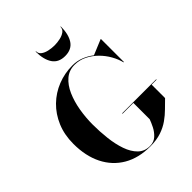

<svg xmlns="http://www.w3.org/2000/svg" viewBox="-275 -1155 1315 1315"><g transform="rotate(-45 382.5 -497.5)"><path d="M308.5 -1005Q308.5 -982 326.8 -968.5Q345 -955 372.5 -949Q400 -943 427 -943Q454 -943 481.5 -949Q509 -955 527.2 -968.5Q545.5 -982 545.5 -1005H549Q549 -928 519.5 -884Q490 -840 427 -840Q364 -840 334.5 -884Q305 -928 305 -1005ZM425 -287H755V-283H707V-153Q680 -127 651.8 -98.8Q623.5 -70.5 588.8 -45.8Q554 -21 508.5 -5.5Q463 10 402 10Q289 10 208.2 -37.2Q127.5 -84.5 84.2 -171Q41 -257.5 41 -375Q41 -463 71 -534Q101 -605 153 -655.5Q205 -706 273 -733Q341 -760 417 -760Q459.5 -760 498.2 -745Q537 -730 569.5 -704.5L679 -750H682.5V-527H679Q669.5 -566 647 -606Q624.5 -646 591.2 -679Q558 -712 517 -732.2Q476 -752.5 430 -752.5Q376 -752.5 337.8 -719.8Q299.5 -687 275.2 -632Q251 -577 239.5 -510Q228 -443 228 -375Q228 -307 235.8 -239.2Q243.5 -171.5 262.8 -116Q282 -60.5 316 -27Q350 6.5 402 6.5Q440 6.5 465.5 -16.8Q491 -40 506.5 -71Q522 -102 530 -125V-283H425Z"/></g></svg>

Font: Bodoni* 48
Style: Bold
Weight: 700
Version: Version 2.2